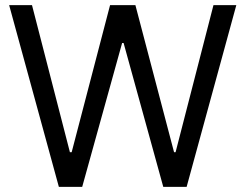

<svg xmlns="http://www.w3.org/2000/svg" viewBox="-20 -727 955 747"><path d="M15.6 -707H104.5L252 -134.8H258.8L408.2 -707H506.8L657.2 -134.8H663.1L810.5 -707H899.4L706.1 0H615.2L460.9 -559.6H455.1L299.8 0H209Z"/></svg>

Font: Pretendard Std Variable
Style: Regular
Weight: 400
Designer: Base glyphs from Inter by Rasmus Andersson; Hangeul glyphs from Noto Sans CJK(Source Han Sans) by Jang Soo-young and Kan
Foundry: Kil Hyung-jin
Version: Version 1.309;Glyphs 3.2 (3225)